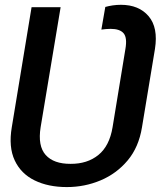

<svg xmlns="http://www.w3.org/2000/svg" viewBox="-20 -757 659 787"><path d="M253.9 9.8Q177.7 9.8 121.8 -17.6Q65.9 -44.9 40.3 -99.6Q14.6 -154.3 28.3 -235.4L109.4 -727.5H228.5L146.5 -235.4Q134.3 -158.7 167.2 -121.8Q200.2 -85 269.5 -85.4Q337.9 -85 383.3 -121.8Q428.7 -158.7 441.4 -235.4L494.1 -556.6Q502 -602.5 486.6 -620.6Q471.2 -638.7 433.6 -638.7Q424.8 -638.7 415 -637.9Q405.3 -637.2 395.5 -635.7L411.6 -728.5Q425.3 -732.4 441.9 -734.9Q458.5 -737.3 475.6 -737.3Q549.3 -737.3 589.1 -690.7Q628.9 -644 615.2 -556.6L562 -235.4Q548.8 -153.8 503.4 -99.6Q458 -45.4 392.6 -17.8Q327.1 9.8 253.9 9.8Z"/></svg>

Font: Inter Tight Medium
Style: Italic
Weight: 500
Italic angle: -9.39999°
Designer: Rasmus Andersson
Foundry: rsms
Version: Version 3.004